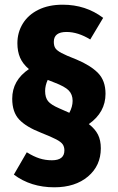

<svg xmlns="http://www.w3.org/2000/svg" viewBox="-20 -712 501 817"><path d="M409 -81Q409 -7 354.5 39Q300 85 211 85Q111 85 39 31L94 -64Q123 -46 148 -38Q173 -30 201 -30Q254 -30 254 -72Q254 -87 247 -97.5Q240 -108 219 -119Q198 -130 155 -147Q91 -172 61.5 -203.5Q32 -235 32 -292Q32 -370 103 -418Q77 -440 65.5 -466.5Q54 -493 54 -528Q54 -574 77 -611.5Q100 -649 143.5 -670.5Q187 -692 247 -692Q345 -692 419 -636L364 -544Q312 -576 263 -576Q209 -576 209 -534Q209 -517 215.5 -507Q222 -497 241.5 -486.5Q261 -476 305 -459Q365 -434 397 -401.5Q429 -369 429 -313Q429 -234 358 -184Q385 -163 397 -139Q409 -115 409 -81ZM275 -232Q289 -258 289 -283Q289 -310 272.5 -327Q256 -344 211 -361L183 -372Q172 -348 172 -325Q172 -297 184.5 -281.5Q197 -266 232 -251Z"/></svg>

Font: Fira Sans Compressed ExtraBold
Style: Regular
Weight: 800
Width: 1
Designer: bBox Type GmbH & Carrois Corporate GbR & Edenspiekermann AG
Foundry: bBox Type GmbH & Carrois Corporate GbR & Edenspiekermann AG
Version: Version 4.301